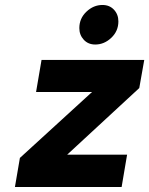

<svg xmlns="http://www.w3.org/2000/svg" viewBox="-20 -752 600 772"><path d="M40 0 60 -117 350 -382H125L147 -511H560L540 -398L250 -130H491L469 0ZM363 -573Q334.5 -573 316.8 -592.2Q299 -611.5 299 -639Q299 -678 327.5 -705Q356 -732 392 -732Q420.5 -732 438.2 -713Q456 -694 456 -666Q456 -627 427.5 -600Q399 -573 363 -573Z"/></svg>

Font: Overpass Black
Style: Italic
Weight: 900
Italic angle: -10°
Designer: Delve Withrington, Dave Bailey, Thomas Jockin
Foundry: Delve Fonts LLC
Version: Version 4.000